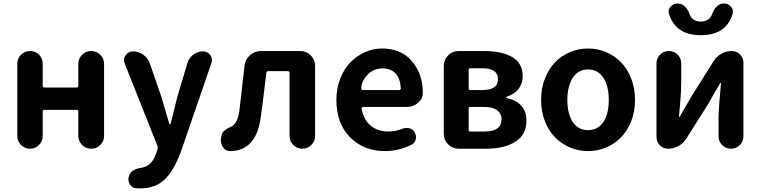

<svg xmlns="http://www.w3.org/2000/svg" viewBox="-20 -852 4356 1100"><path d="M79.1 -73.2V-487.3Q79.1 -517.6 100.6 -538.6Q122.1 -559.6 152.3 -559.6Q182.6 -559.6 203.6 -538.6Q224.6 -517.6 224.6 -487.3V-360.4Q224.6 -350.6 234.4 -350.6H418.9Q428.7 -350.6 428.7 -360.4V-486.3Q428.7 -516.6 450.2 -538.1Q471.7 -559.6 502.4 -559.6Q533.2 -559.6 554.7 -538.1Q576.2 -516.6 576.2 -486.3V-73.2Q576.2 -43 554.7 -21.5Q533.2 0 502.4 0Q471.7 0 450.2 -21.5Q428.7 -43 428.7 -73.2V-212.9Q428.7 -222.7 418.9 -222.7H234.4Q224.6 -222.7 224.6 -212.9V-73.2Q224.6 -43 203.6 -21.5Q182.6 0 152.3 0Q122.1 0 100.6 -21.5Q79.1 -43 79.1 -73.2Z M781.2 227.5Q770.5 227.5 761.7 226.6Q737.3 225.6 724.6 205.1Q715.8 190.4 715.8 174.8Q715.8 168 717.8 160.2Q727.5 118.2 789.1 109.4Q851.6 99.6 875 25.4L882.8 2Q885.7 -7.8 881.8 -16.6L694.3 -488.3Q690.4 -499 690.4 -507.8Q690.4 -522.5 700.2 -535.2Q714.8 -557.6 741.2 -557.6Q774.4 -557.6 801.3 -538.1Q828.1 -518.6 838.9 -487.3L904.3 -297.9Q907.2 -290 950.2 -141.6Q951.2 -139.6 953.6 -139.6Q956.1 -139.6 957 -141.6Q962.9 -167 976.6 -219.2Q990.2 -271.5 996.1 -297.9L1053.7 -490.2Q1062.5 -519.5 1087.4 -538.6Q1112.3 -557.6 1143.6 -557.6Q1169.9 -557.6 1184.6 -536.1Q1194.3 -523.4 1194.3 -507.8Q1194.3 -500 1191.4 -491.2L1015.6 19.5Q975.6 126 922.9 176.8Q870.1 227.5 781.2 227.5Z M1299.8 13.7Q1299.8 13.7 1298.8 13.7Q1271.5 13.7 1256.8 -9.8Q1245.1 -28.3 1245.1 -48.8Q1245.1 -55.7 1247.1 -64.5L1250 -77.1Q1251 -85.9 1255.4 -92.3Q1259.8 -98.6 1267.1 -104.5Q1274.4 -110.4 1279.8 -113.8Q1285.2 -117.2 1296.4 -123Q1307.6 -128.9 1311.5 -130.9Q1341.8 -149.4 1351.6 -218.8Q1360.4 -293.9 1380.9 -475.6Q1384.8 -511.7 1412.1 -535.6Q1439.5 -559.6 1475.6 -559.6H1700.2Q1735.4 -559.6 1760.3 -534.7Q1785.2 -509.8 1785.2 -474.6V-73.2Q1785.2 -43 1763.7 -21.5Q1742.2 0 1711.9 0Q1681.6 0 1660.2 -21.5Q1638.7 -43 1638.7 -73.2V-434.6Q1638.7 -444.3 1628.9 -444.3H1516.6Q1506.8 -444.3 1505.9 -434.6Q1485.4 -260.7 1473.6 -178.7Q1447.3 11.7 1299.8 13.7Z M2185.5 13.7Q2064.5 13.7 1985.8 -65.4Q1907.2 -144.5 1907.2 -279.3Q1907.2 -344.7 1929.2 -401.4Q1951.2 -458 1987.8 -495.1Q2024.4 -532.2 2071.3 -553.2Q2118.2 -574.2 2168 -574.2Q2276.4 -574.2 2336.9 -504.9Q2402.3 -431.6 2402.3 -320.3Q2402.3 -286.1 2376 -263.7Q2348.6 -239.3 2310.5 -239.3H2059.6Q2056.6 -239.3 2053.7 -236.3Q2050.8 -233.4 2051.8 -229.5Q2062.5 -166 2103.5 -132.3Q2144.5 -98.6 2205.1 -98.6Q2246.1 -98.6 2285.2 -114.3Q2296.9 -119.1 2308.6 -119.1Q2317.4 -119.1 2325.2 -117.2Q2346.7 -111.3 2356.4 -92.8Q2363.3 -80.1 2363.3 -66.4Q2363.3 -59.6 2361.3 -52.7Q2356.4 -31.2 2336.9 -22.5Q2262.7 13.7 2185.5 13.7ZM2049.8 -343.8Q2049.8 -340.8 2051.8 -338.9Q2053.7 -335.9 2057.6 -335.9H2266.6Q2270.5 -335.9 2273.4 -338.9Q2276.4 -341.8 2276.4 -345.7Q2276.4 -345.7 2276.4 -345.7Q2273.4 -400.4 2247.1 -430.2Q2220.7 -460 2169.9 -460Q2126 -460 2092.8 -430.7Q2049.8 -391.6 2049.8 -343.8Z M2607.4 0Q2572.3 0 2547.4 -24.9Q2522.5 -49.8 2522.5 -85V-474.6Q2522.5 -509.8 2547.4 -534.7Q2572.3 -559.6 2607.4 -559.6H2753.9Q2855.5 -559.6 2915 -524.9Q2974.6 -490.2 2974.6 -414.1Q2974.6 -374 2951.2 -342.8Q2927.7 -311.5 2882.8 -297.9Q2879.9 -296.9 2879.9 -294.4Q2879.9 -292 2882.8 -291Q2996.1 -263.7 2996.1 -161.1Q2996.1 -80.1 2932.6 -40Q2869.1 0 2766.6 0ZM2665 -345.7Q2665 -335.9 2674.8 -335.9H2742.2Q2833 -335.9 2833 -398.4Q2833 -460.9 2744.1 -460.9H2674.8Q2665 -460.9 2665 -451.2ZM2665 -108.4Q2665 -98.6 2674.8 -98.6H2757.8Q2853.5 -98.6 2853.5 -169.9Q2853.5 -201.2 2828.6 -220.2Q2803.7 -239.3 2753.9 -239.3H2674.8Q2665 -239.3 2665 -229.5Z M3080.1 -279.3Q3080.1 -346.7 3102.5 -403.3Q3125 -460 3162.1 -497.1Q3199.2 -534.2 3247.6 -554.2Q3295.9 -574.2 3349.1 -574.2Q3402.3 -574.2 3450.7 -554.2Q3499 -534.2 3536.1 -497.1Q3573.2 -460 3595.7 -403.3Q3618.2 -346.7 3618.2 -279.3Q3618.2 -211.9 3595.7 -155.8Q3573.2 -99.6 3536.1 -63Q3499 -26.4 3450.7 -6.3Q3402.3 13.7 3349.1 13.7Q3295.9 13.7 3247.6 -6.3Q3199.2 -26.4 3162.1 -63Q3125 -99.6 3102.5 -155.8Q3080.1 -211.9 3080.1 -279.3ZM3467.8 -279.3Q3467.8 -359.4 3436.5 -406.7Q3405.3 -454.1 3349.1 -454.1Q3293 -454.1 3261.7 -406.7Q3230.5 -359.4 3230.5 -279.3Q3230.5 -199.2 3261.7 -152.8Q3293 -106.4 3349.1 -106.4Q3405.3 -106.4 3436.5 -152.8Q3467.8 -199.2 3467.8 -279.3Z M3808.6 0Q3780.3 0 3760.7 -19.5Q3741.2 -39.1 3741.2 -67.4V-489.3Q3741.2 -518.6 3761.7 -539.1Q3782.2 -559.6 3812 -559.6Q3841.8 -559.6 3862.3 -539.1Q3882.8 -518.6 3882.8 -489.3V-382.8Q3882.8 -358.4 3881.3 -327.6Q3879.9 -296.9 3875.5 -249Q3871.1 -201.2 3870.1 -184.6Q3870.1 -182.6 3872.1 -182.6Q3874 -182.6 3875 -184.6Q3936.5 -291 3941.4 -299.8L4069.3 -502.9Q4085.9 -529.3 4113.3 -544.4Q4140.6 -559.6 4171.9 -559.6Q4200.2 -559.6 4219.7 -540Q4239.3 -520.5 4239.3 -493.2V-71.3Q4239.3 -42 4218.3 -21Q4197.3 0 4168 0Q4138.7 0 4117.7 -21Q4096.7 -42 4096.7 -71.3V-175.8Q4096.7 -225.6 4110.4 -375Q4110.4 -377 4108.4 -377Q4106.4 -377 4105.5 -375Q4055.7 -290 4039.1 -258.8L3911.1 -56.6Q3894.5 -30.3 3866.7 -15.1Q3838.9 0 3808.6 0ZM3995.1 -650.4Q3918.9 -650.4 3873.5 -683.6Q3828.1 -716.8 3812.5 -775.4Q3810.5 -781.2 3810.5 -787.1Q3810.5 -801.8 3822.3 -814.5Q3837.9 -832 3861.3 -832Q3884.8 -832 3902.3 -815.9Q3919.9 -799.8 3928.7 -775.4Q3944.3 -728.5 3995.1 -728.5Q4045.9 -728.5 4061.5 -775.4Q4070.3 -799.8 4087.4 -815.9Q4104.5 -832 4127.9 -832Q4151.4 -832 4167 -814.5Q4178.7 -801.8 4178.7 -787.1Q4178.7 -781.2 4177.7 -775.4Q4162.1 -715.8 4116.7 -683.1Q4071.3 -650.4 3995.1 -650.4Z"/></svg>

Font: Gen Jyuu GothicX Bold
Style: Bold
Weight: 700
Designer: Ryoko NISHIZUKA (kana &amp; ideographs); Paul D. Hunt (Latin, Greek &amp; Cyrillic); Wenlong ZHANG (bopomofo); Sandoll C
Version: Version 1.058.20140828